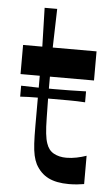

<svg xmlns="http://www.w3.org/2000/svg" viewBox="-49 -668 418 716"><g transform="rotate(5 159.5 -310.5)"><path d="M236 13Q189 13 159 -2Q129 -17 111 -50Q104 -64 100 -82Q96 -100 94.5 -126Q93 -152 93 -192Q93 -218 93 -247.5Q93 -277 93 -304.5Q93 -332 93 -352Q93 -372 93 -380H21V-489H93L89 -634H136L132 -489H296V-380H131Q131 -362 131 -345.5Q131 -329 131 -315Q132 -261 132.5 -225.5Q133 -190 135.5 -167.5Q138 -145 143 -131Q151 -106 171 -95Q191 -84 218 -84Q237 -84 256.5 -88Q276 -92 293 -98V8Q282 10 267 11.5Q252 13 236 13ZM27 -296V-337Q58 -336 88 -335.5Q118 -335 148 -335Q179 -335 209.5 -335.5Q240 -336 270 -337V-296Q240 -298 209.5 -298Q179 -298 148 -298Q118 -298 87.5 -298Q57 -298 27 -296Z"/></g></svg>

Font: Ojuju SemiBold
Style: Regular
Weight: 600
Designer: Chisaokwu Joboson, Mirko Velimirovic
Foundry: Udi Foundry
Version: Version 1.000